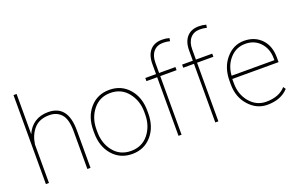

<svg xmlns="http://www.w3.org/2000/svg" viewBox="-93 -1153 2402 1544"><g transform="rotate(-20 1108.5 -381.0)"><path d="M297.9 -538.1Q465.8 -538.1 465.8 -321.3V0H439V-322.3Q439 -426.3 400.6 -469Q362.3 -511.7 298.3 -511.7Q212.9 -511.7 167.5 -460.7Q122.1 -409.7 110.4 -330.1V0H84V-761.7H110.4V-417Q134.8 -474.6 182.1 -506.3Q229.5 -538.1 297.9 -538.1Z M616.2 -253.9Q616.2 -154.3 671.6 -85.2Q727.1 -16.1 820.8 -16.1Q914.6 -16.1 970.2 -85.4Q1025.9 -154.8 1025.9 -253.9V-274.4Q1025.9 -371.6 969.7 -441.7Q913.6 -511.7 820.8 -511.7Q728 -511.7 672.1 -441.7Q616.2 -371.6 616.2 -274.4ZM589.8 -274.4Q589.8 -390.6 654.1 -464.4Q718.3 -538.1 820.8 -538.1Q923.3 -538.1 987.8 -464.4Q1052.2 -390.6 1052.2 -274.4V-253.9Q1052.2 -137.2 988 -63.5Q923.8 10.3 821.3 10.3Q718.8 10.3 654.3 -63.5Q589.8 -137.2 589.8 -253.9Z M1357.4 -745.6Q1304.7 -745.6 1274.9 -710.9Q1245.1 -676.3 1245.1 -615.2V-528.3H1384.8V-501.5H1245.1V0H1218.8V-501.5H1127V-528.3H1218.8V-615.2Q1218.8 -689.9 1255.1 -731Q1291.5 -772 1356.9 -772Q1391.6 -772 1419.4 -763.7L1415.5 -738.3Q1386.2 -745.6 1357.4 -745.6Z M1672.4 -745.6Q1619.6 -745.6 1589.8 -710.9Q1560.1 -676.3 1560.1 -615.2V-528.3H1699.7V-501.5H1560.1V0H1533.7V-501.5H1441.9V-528.3H1533.7V-615.2Q1533.7 -689.9 1570.1 -731Q1606.4 -772 1671.9 -772Q1706.5 -772 1734.4 -763.7L1730.5 -738.3Q1701.2 -745.6 1672.4 -745.6Z M1785.6 -311 1787.1 -308.1H2151.4V-324.2Q2151.4 -404.8 2102.5 -458.3Q2053.7 -511.7 1975.6 -511.7Q1897.5 -511.7 1845 -454.3Q1792.5 -397 1785.6 -311ZM1755.4 -244.1V-275.4Q1755.4 -389.2 1818.8 -463.6Q1882.3 -538.1 1973.6 -538.1Q2064.9 -538.1 2121.3 -479.5Q2177.7 -420.9 2177.7 -322.3V-281.7H1781.7V-244.1Q1781.7 -148.4 1837.9 -82.3Q1894 -16.1 1977.1 -16.1Q2087.4 -16.1 2144 -80.6L2158.2 -60.1Q2094.7 10.3 1977.1 10.3Q1886.7 10.3 1821 -62.7Q1755.4 -135.7 1755.4 -244.1Z"/></g></svg>

Font: Roboto-Thin
Style: Regular
Weight: 250
Designer: Google
Version: Version 1.100141; 2013; ttfautohint (v0.94.14-c901) -l 8 -r 